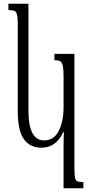

<svg xmlns="http://www.w3.org/2000/svg" viewBox="-20 -780 497 1027"><path d="M320 -2Q320 -31 322 -73H318Q280 10 202 10Q139 10 107 -36.5Q75 -83 75 -185V-652Q75 -687 71 -702Q67 -717 57.5 -721.5Q48 -726 25 -726V-760H132V-192Q132 -109 153 -69Q174 -29 217 -29Q268 -29 294 -79.5Q320 -130 320 -209V-371Q320 -411 315.5 -429.5Q311 -448 301 -453Q291 -458 271 -458V-492H378V115Q378 154 381 169.5Q384 185 393.5 189.5Q403 194 426 194V227H320Z"/></svg>

Font: Noto Serif Armenian Light Cond
Style: Regular
Weight: 300
Width: 3
Designer: Monotype Design team
Foundry: Monotype Imaging Inc.
Version: Version 1.000